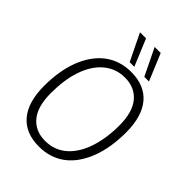

<svg xmlns="http://www.w3.org/2000/svg" viewBox="-261 -1037 1167 1167"><g transform="rotate(45 322.0 -454.0)"><path d="M294 9Q179 9 117.5 -63.5Q56 -136 56 -274Q56 -339 65.5 -396.5Q75 -454 93.5 -502Q112 -550 139 -588.5Q166 -627 201 -654Q236 -681 279 -695Q322 -709 371 -709Q487 -709 548 -636.5Q609 -564 609 -426Q609 -361 599.5 -303.5Q590 -246 571.5 -198Q553 -150 526.5 -111.5Q500 -73 465 -46Q430 -19 387 -5Q344 9 294 9ZM297 -42Q338 -42 372.5 -55Q407 -68 435 -92.5Q463 -117 484.5 -151.5Q506 -186 520.5 -229Q535 -272 542.5 -322Q550 -372 550 -427Q550 -542 501.5 -600Q453 -658 368 -658Q328 -658 293.5 -645Q259 -632 230.5 -607.5Q202 -583 180.5 -548.5Q159 -514 144.5 -471Q130 -428 123 -378Q116 -328 116 -273Q116 -158 164 -100Q212 -42 297 -42ZM322 -744 238 -917H290L362 -744ZM448 -744 364 -917H416L488 -744Z"/></g></svg>

Font: Georama Light
Style: Italic
Weight: 300
Italic angle: -9°
Designer: Jean-Baptiste Levee
Foundry: Production Type
Version: Version 1.001